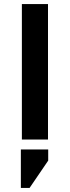

<svg xmlns="http://www.w3.org/2000/svg" viewBox="-20 -689 344 948"><path d="M217 0H88V-669H217ZM83 239V49H218V104L126 239Z"/></svg>

Font: Sarpanch SemiBold
Style: Regular
Weight: 600
Designer: Manushi Parikh (Devanagari and Latin), Jyotish Sonowal (Devanagari)
Foundry: Indian Type Foundry
Version: Version 2.004;PS 1.0;hotconv 1.0.78;makeotf.lib2.5.61930; tt